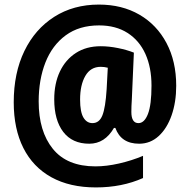

<svg xmlns="http://www.w3.org/2000/svg" viewBox="-20 -741 829 839"><path d="M750 -366Q750 -295 730 -237.5Q710 -180 673.5 -146.5Q637 -113 588 -113Q509 -113 484 -182H478Q438 -113 370 -113Q296 -113 256.5 -164.5Q217 -216 217 -307Q217 -376 241.5 -428Q266 -480 311.5 -509.5Q357 -539 420 -539Q456 -539 495.5 -531Q535 -523 565 -511L556 -305Q555 -292 554.5 -278Q554 -264 554 -252Q554 -203 585 -203Q611 -203 626.5 -243Q642 -283 642 -367Q642 -446 615.5 -505Q589 -564 537.5 -597Q486 -630 413 -630Q326 -630 267 -586.5Q208 -543 178.5 -468Q149 -393 149 -298Q149 -167 211 -90.5Q273 -14 397 -14Q445 -14 500 -26.5Q555 -39 605 -60V37Q513 78 399 78Q285 78 204.5 33.5Q124 -11 82 -94.5Q40 -178 40 -294Q40 -422 86.5 -518Q133 -614 217 -667.5Q301 -721 412 -721Q513 -721 589 -677Q665 -633 707.5 -553Q750 -473 750 -366ZM330 -306Q330 -252 344.5 -227.5Q359 -203 384 -203Q414 -203 427.5 -237Q441 -271 446 -351L451 -445Q436 -449 420 -449Q376 -449 353 -409.5Q330 -370 330 -306Z"/></svg>

Font: Noto Sans Arabic Cond ExtBd
Style: Regular
Weight: 800
Width: 3
Designer: Monotype Design Team, Nadine Chahine, Nizar Qandah and Khaled Hosny
Foundry: Monotype Imaging Inc.
Version: Version 2.012; ttfautohint (v1.8.4.7-5d5b)